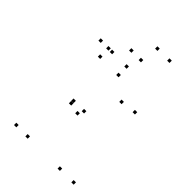

<svg xmlns="http://www.w3.org/2000/svg" viewBox="-277 -1057 1174 1174"><g transform="rotate(45 310.0 -470.0)"><path d="M199.2 -720V-740H179.2V-720ZM101 -720V-740H81V-720ZM101 10V-10H81V10ZM199.2 10V-10H179.2V10ZM477.7 10V-10H457.7V10ZM596.8 10V-10H576.8V10ZM334 -342.7V-362.7H314V-342.7ZM314.8 -305.5V-325.5H294.8V-305.5ZM558.3 -558.3V-578.3H538.3V-558.3ZM324.7 -720V-740H304.7V-720ZM167.8 -720V-740H147.8V-720ZM167.8 -648.3V-668.3H147.8V-648.3ZM326.5 -648.3V-668.3H306.5V-648.3ZM456 -545.2V-565.2H436V-545.2ZM243.7 -342.2V-362.2H223.7V-342.2ZM244.2 -321.3V-341.3H224.2V-321.3ZM380.7 -930.5V-950.5H360.7V-930.5ZM484.8 -930.5V-950.5H464.8V-930.5ZM359 -809.8V-829.8H339V-809.8ZM276.2 -809.8V-829.8H256.2V-809.8Z"/></g></svg>

Font: Monaspace Argon Dots Var
Style: Regular
Weight: 400
Designer: Riley Cran and the Lettermatic Team
Version: Version 1.100 (Monaspace Argon Dots)